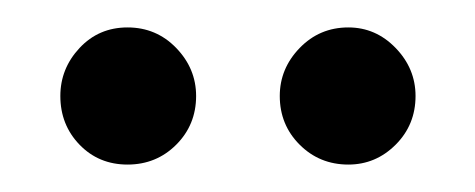

<svg xmlns="http://www.w3.org/2000/svg" viewBox="-20 -691 346 140"><path d="M234 -571Q213 -571 198.5 -585.5Q184 -600 184 -621Q184 -641 198.5 -656Q213 -671 234 -671Q254 -671 268.5 -656Q283 -641 283 -621Q283 -600 268.5 -585.5Q254 -571 234 -571ZM73 -571Q52 -571 38 -585.5Q24 -600 24 -621Q24 -641 38 -656Q52 -671 73 -671Q94 -671 108.5 -656Q123 -641 123 -621Q123 -600 108.5 -585.5Q94 -571 73 -571Z"/></svg>

Font: DM Sans
Style: Regular
Weight: 400
Designer: Colophon Foundry, Jonny Pinhorn
Foundry: Colophon Foundry
Version: Version 4.004; ttfautohint (v1.8.4.7-5d5b)